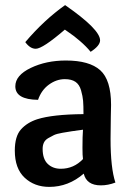

<svg xmlns="http://www.w3.org/2000/svg" viewBox="-20 -722 518 752"><path d="M372 -564Q372 -543 335 -519Q318 -540 293 -561.5Q268 -583 251 -594L234 -606Q147 -531 120 -531Q98 -531 79 -557Q153 -644 235 -702Q372 -607 372 -564ZM303 -143Q303 -189 305 -214Q275 -210 261.5 -208Q248 -206 225 -202Q202 -198 191.5 -193Q181 -188 169 -181Q157 -174 152 -163.5Q147 -153 147 -139Q147 -99 167 -80Q187 -61 218 -61Q269 -61 305 -99Q303 -112 303 -143ZM307 -275Q307 -309 305.5 -327Q304 -345 297.5 -368Q291 -391 275.5 -401.5Q260 -412 234 -412Q201 -412 171.5 -390.5Q142 -369 129 -331Q40 -332 40 -384Q40 -427 100.5 -456Q161 -485 238 -485Q330 -485 372.5 -447Q415 -409 415 -311Q415 -308 414 -264Q413 -220 413 -178Q413 -64 432 -7Q403 4 375 4Q319 4 308 -42Q248 10 173 10Q115 10 76.5 -26Q38 -62 38 -132Q38 -188 62 -215Q86 -242 126 -255Q186 -274 307 -275Z"/></svg>

Font: Overlock
Style: Bold
Weight: 700
Designer: Dario Muhafara
Foundry: Dario Manuel Muhafara
Version: Version 1.002